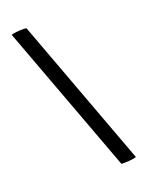

<svg xmlns="http://www.w3.org/2000/svg" viewBox="-137 -786 669 865"><g transform="rotate(-20 197.5 -354.0)"><path d="M26.8 -709Q37.2 -712.2 50.8 -713.8Q64.4 -715.4 82.8 -715.4Q87.2 -715.4 92 -715Q96.8 -714.6 99.6 -713.8L364.4 0Q351.4 4.2 328.5 5.8Q305.6 7.4 292.6 6.6Z"/></g></svg>

Font: Vollkorn
Style: Regular
Weight: 400
Designer: Friedrich Althausen
Foundry: Friedrich Althausen
Version: Version 4.104